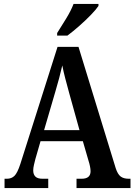

<svg xmlns="http://www.w3.org/2000/svg" viewBox="-20 -951 680 971"><path d="M3 0V-47H15Q38 -47 53 -61.5Q68 -76 83 -122L271 -714H377L565 -101Q575 -70 590 -58.5Q605 -47 631 -47H640V0H367V-47H393Q438 -47 438 -85Q438 -96 435 -110.5Q432 -125 428 -137L399 -237H185L159 -147Q156 -135 152 -118.5Q148 -102 148 -89Q148 -69 159 -58Q170 -47 195 -47H224V0ZM203 -293H382L330 -480Q319 -520 310 -554.5Q301 -589 295 -620Q281 -558 260 -488ZM269 -784Q290 -817 314.5 -857Q339 -897 352 -931H478V-921Q467 -904 440 -876Q413 -848 380.5 -819.5Q348 -791 321 -771H269Z"/></svg>

Font: Noto Serif Khmer Condensed SemiBold
Style: Regular
Weight: 600
Width: 3
Designer: Danh Hong and the Monotype Design Team
Foundry: Monotype Imaging Inc.
Version: Version 2.004; ttfautohint (v1.8.4.7-5d5b)